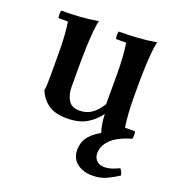

<svg xmlns="http://www.w3.org/2000/svg" viewBox="-126 -566 830 895"><g transform="rotate(20 289.5 -118.5)"><path d="M377 -110 387 -65Q362 -30 324 -7.5Q286 15 226 15Q168 15 135 -8Q102 -31 84 -72Q87 -87 87.5 -104.5Q88 -122 88 -137V-264Q88 -343 78 -411H31Q27 -430 31 -448Q78 -448 122.5 -451Q167 -454 213 -462Q207 -439 204 -402.5Q201 -366 199.5 -328.5Q198 -291 198 -264V-132Q198 -93 214 -66Q230 -39 270 -39Q304 -39 330 -57Q356 -75 377 -110ZM547 -37Q551 -19 547 0Q502 0 466.5 4.5Q431 9 402 27Q394 2 390.5 -22.5Q387 -47 387 -65L377 -110V-264Q377 -343 367 -411H316Q312 -430 316 -448Q363 -448 409 -451Q455 -454 502 -462Q496 -439 493 -402.5Q490 -366 488.5 -328.5Q487 -291 487 -264V-184Q487 -105 497 -37ZM429 225Q384 225 353.5 202Q323 179 323 136Q323 94 349 64.5Q375 35 421 14.5Q467 -6 528 -21L547 0Q480 19 448 50Q416 81 416 119Q416 140 429.5 154.5Q443 169 470 169Q484 169 501.5 164Q519 159 541 148Q553 162 556 179Q527 198 497.5 211.5Q468 225 429 225Z"/></g></svg>

Font: Poltawski Nowy Medium
Style: Regular
Weight: 500
Version: Version 1.001;gftools[0.9.25]